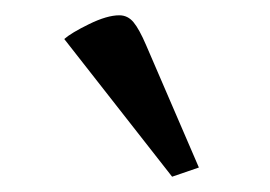

<svg xmlns="http://www.w3.org/2000/svg" viewBox="-20 -740 353 251"><path d="M205 -509 64 -689Q73 -697 96.5 -708.5Q120 -720 136 -720Q147 -720 154.5 -711Q162 -702 171 -681L240 -521Z"/></svg>

Font: Gulzar
Style: Regular
Weight: 400
Designer: Borna Izadpanah, Alice Savoie, Simon Cozens, Fiona Ross
Version: Version 1.000;[7b34f74]; ttfautohint (v1.8.4)